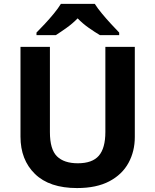

<svg xmlns="http://www.w3.org/2000/svg" viewBox="-20 -954 796 984"><path d="M670.9 -713.9V-252Q670.9 -178.2 638.4 -118.9Q606 -59.6 540.3 -24.9Q474.6 9.8 375 9.8Q233.4 9.8 159.2 -62.5Q85 -134.8 85 -253.9V-713.9H235.8V-276.9Q235.8 -188.5 272 -152.8Q308.1 -117.2 378.9 -117.2Q453.1 -117.2 486.6 -156Q520 -194.8 520 -277.8V-713.9ZM465.8 -934.1Q480 -911.6 502.7 -884.3Q525.4 -856.9 549.3 -831.1Q573.2 -805.2 590.8 -787.1V-773.9H492.2Q465.8 -789.6 434.8 -811.3Q403.8 -833 377.9 -859.9Q351.6 -833 321.8 -811.8Q292 -790.5 266.1 -773.9H167V-787.1Q185.5 -805.7 209.5 -831.3Q233.4 -856.9 255.9 -884.3Q278.3 -911.6 292 -934.1Z"/></svg>

Font: Open Sans
Style: Bold
Weight: 700
Designer: Monotype Design Team
Foundry: Monotype Imaging Inc.
Version: Version 3.000; ttfautohint (v1.8.4)